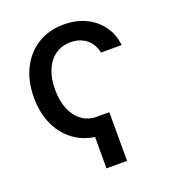

<svg xmlns="http://www.w3.org/2000/svg" viewBox="-131 -644 821 912"><g transform="rotate(-20 280.0 -188.0)"><path d="M355.5 -78.6V167.5H251.5V-78.6ZM293.9 11.7Q216.8 11.7 160.2 -23.9Q103.5 -59.6 73 -122.1Q42.5 -184.6 42.5 -265.6Q42.5 -347.7 73.5 -410.6Q104.5 -473.6 161.1 -509Q217.8 -544.4 293.5 -544.4Q356 -544.4 404.5 -521Q453.1 -497.6 483.4 -455.8Q513.7 -414.1 519.5 -358.4H415Q410.2 -385.3 394.8 -407Q379.4 -428.7 354.2 -441.4Q329.1 -454.1 294.4 -454.1Q251 -454.1 218.3 -431.2Q185.5 -408.2 167.7 -366.2Q149.9 -324.2 149.9 -267.1Q149.9 -210 167.7 -167.5Q185.5 -125 217.8 -101.8Q250 -78.6 294.4 -78.6Z"/></g></svg>

Font: Inter 20pt Medium
Style: Regular
Weight: 500
Version: Version 4.001;git-66647c0bb